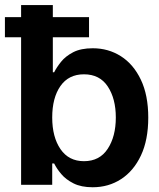

<svg xmlns="http://www.w3.org/2000/svg" viewBox="-38 -748 644 777"><path d="M336.9 9.8Q290.5 9.8 259.5 -5.9Q228.5 -21.5 209.7 -43.9Q190.9 -66.4 181.2 -86.4H173.3V0H47.4V-727.5H175.8V-455.6H181.2Q190.9 -475.1 209 -497.8Q227.1 -520.5 258.1 -536.6Q289.1 -552.7 337.4 -552.7Q400.4 -552.7 451.2 -520.5Q502 -488.3 532 -425.5Q562 -362.8 562 -272Q562 -182.1 532.5 -119.1Q502.9 -56.2 452.1 -23.2Q401.4 9.8 336.9 9.8ZM301.8 -95.7Q365.2 -95.7 397.9 -145.8Q430.7 -195.8 430.7 -272.5Q430.7 -348.6 398.2 -397.9Q365.7 -447.3 301.8 -447.3Q239.7 -447.3 206.5 -399.7Q173.3 -352.1 173.3 -272.5Q173.3 -193.4 206.8 -144.5Q240.2 -95.7 301.8 -95.7ZM-18.1 -597.2V-678.7H322.3V-597.2Z"/></svg>

Font: Inter Tight SemiBold
Style: Regular
Weight: 600
Designer: Rasmus Andersson
Foundry: rsms
Version: Version 3.004; ttfautohint (v1.8.4.7-5d5b)